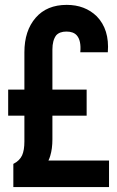

<svg xmlns="http://www.w3.org/2000/svg" viewBox="-20 -740 476 780"><path d="M422.9 20H34.2V-74.2Q59.6 -86.9 69.8 -108.9Q79.1 -129.9 79.1 -165V-270H13.2V-376H79.1V-527.8Q79.1 -615.2 125 -668Q170.4 -720.2 251 -720.2Q325.2 -720.2 373 -673.8Q425.3 -620.1 418 -527.8H306.2Q310.5 -575.2 292 -596.2Q278.3 -611.8 250 -611.8Q221.7 -611.8 208 -596.2Q192.9 -575.7 192.9 -539.1V-376H332V-270H192.9V-173.8Q192.9 -135.7 184.1 -106.9Q181.2 -96.7 176.8 -87.9H422.9Z"/></svg>

Font: D-DIN-PRO SemiBold
Style: Bold
Weight: 600
Designer: datto
Foundry: CyberFei
Version: Version 1.000;hotconv 1.0.109;makeotfexe 2.5.65596